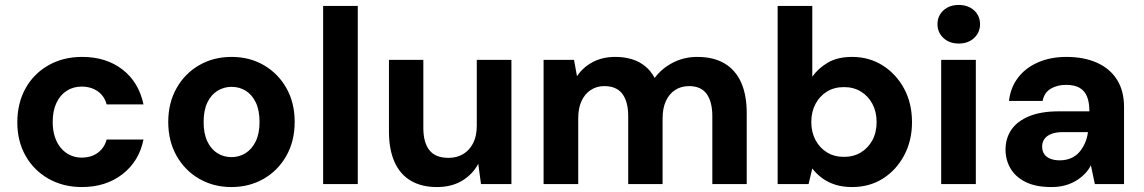

<svg xmlns="http://www.w3.org/2000/svg" viewBox="-20 -744 4622 776"><path d="M311 12Q235 12 175.5 -22Q116 -56 83 -115Q50 -174 50 -249Q50 -327 83 -386.5Q116 -446 175.5 -480Q235 -514 312 -514Q409 -514 475 -463Q541 -412 560 -322H411Q402 -356 375 -375Q348 -394 310 -394Q276 -394 249.5 -377Q223 -360 208 -328Q193 -296 193 -251Q193 -218 201.5 -191.5Q210 -165 226 -146Q242 -127 263.5 -117Q285 -107 310 -107Q336 -107 356 -115.5Q376 -124 390.5 -140.5Q405 -157 411 -180H560Q542 -92 475 -40Q408 12 311 12Z M915 12Q843 12 785 -21.5Q727 -55 693.5 -114.5Q660 -174 660 -251Q660 -328 693.5 -387.5Q727 -447 785 -480.5Q843 -514 916 -514Q989 -514 1046.5 -480.5Q1104 -447 1137.5 -388Q1171 -329 1171 -251Q1171 -174 1137.5 -114.5Q1104 -55 1046 -21.5Q988 12 915 12ZM915 -109Q947 -109 972.5 -125Q998 -141 1013.5 -172.5Q1029 -204 1029 -251Q1029 -298 1014 -329.5Q999 -361 973.5 -377Q948 -393 916 -393Q885 -393 859 -377Q833 -361 818 -329.5Q803 -298 803 -251Q803 -204 818 -172.5Q833 -141 858.5 -125Q884 -109 915 -109Z M1286 0V-720H1426V0Z M1746 12Q1684 12 1640.5 -13.5Q1597 -39 1574.5 -89.5Q1552 -140 1552 -213V-502H1691V-227Q1691 -168 1715.5 -137Q1740 -106 1793 -106Q1826 -106 1851.5 -121Q1877 -136 1892 -165Q1907 -194 1907 -236V-502H2047V0H1924L1913 -82Q1890 -39 1847.5 -13.5Q1805 12 1746 12Z M2177 0V-502H2300L2312 -436Q2336 -472 2375.5 -493Q2415 -514 2467 -514Q2504 -514 2534.5 -504.5Q2565 -495 2588 -476Q2611 -457 2626 -429Q2655 -468 2700 -491Q2745 -514 2798 -514Q2864 -514 2908.5 -487.5Q2953 -461 2975.5 -410.5Q2998 -360 2998 -287V0H2859V-274Q2859 -333 2836 -364.5Q2813 -396 2765 -396Q2733 -396 2709 -380.5Q2685 -365 2671.5 -336Q2658 -307 2658 -266V0H2519V-274Q2519 -333 2495.5 -364.5Q2472 -396 2422 -396Q2392 -396 2368 -380.5Q2344 -365 2330.5 -336Q2317 -307 2317 -266V0Z M3424 12Q3386 12 3356 2.5Q3326 -7 3303 -24Q3280 -41 3263 -63L3248 0H3123V-720H3263V-434Q3287 -468 3326 -491Q3365 -514 3424 -514Q3493 -514 3547.5 -479.5Q3602 -445 3634 -386Q3666 -327 3666 -250Q3666 -175 3634 -115.5Q3602 -56 3548 -22Q3494 12 3424 12ZM3391 -110Q3430 -110 3459.5 -128Q3489 -146 3506 -177.5Q3523 -209 3523 -251Q3523 -292 3506 -324Q3489 -356 3459.5 -374Q3430 -392 3391 -392Q3352 -392 3322.5 -374Q3293 -356 3276 -324Q3259 -292 3259 -251Q3259 -210 3276 -178Q3293 -146 3322.5 -128Q3352 -110 3391 -110Z M3784 0V-502H3924V0ZM3855 -568Q3817 -568 3793 -590.5Q3769 -613 3769 -646Q3769 -680 3793 -702Q3817 -724 3855 -724Q3893 -724 3917 -702Q3941 -680 3941 -646Q3941 -613 3917 -590.5Q3893 -568 3855 -568Z M4229 12Q4166 12 4125 -8.5Q4084 -29 4064 -63.5Q4044 -98 4044 -139Q4044 -185 4067.5 -219.5Q4091 -254 4139 -274Q4187 -294 4259 -294H4383Q4383 -330 4373.5 -353.5Q4364 -377 4343.5 -389Q4323 -401 4289 -401Q4252 -401 4226 -385Q4200 -369 4194 -336H4058Q4064 -390 4094.5 -430Q4125 -470 4175.5 -492Q4226 -514 4290 -514Q4361 -514 4413.5 -490.5Q4466 -467 4494.5 -422Q4523 -377 4523 -311V0H4405L4389 -76Q4379 -56 4363.5 -40.5Q4348 -25 4328 -13Q4308 -1 4283.5 5.5Q4259 12 4229 12ZM4263 -96Q4288 -96 4308 -104.5Q4328 -113 4342 -129Q4356 -145 4365 -165.5Q4374 -186 4377 -209V-210H4276Q4247 -210 4228.5 -202.5Q4210 -195 4201 -182Q4192 -169 4192 -152Q4192 -133 4201 -120.5Q4210 -108 4226 -102Q4242 -96 4263 -96Z"/></svg>

Font: DM Sans 16pt ExtraBold
Style: Regular
Weight: 800
Version: Version 4.004;gftools[0.9.30]